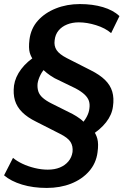

<svg xmlns="http://www.w3.org/2000/svg" viewBox="-24 -735 613 945"><path d="M206 190Q139 190 84.5 173.5Q30 157 -4 128L40 42Q59 58 86.5 71Q114 84 147 92Q180 100 211 100Q245 100 270.5 89.5Q296 79 312.5 59.5Q329 40 333 13Q336 -16 323 -36.5Q310 -57 272 -76L154 -136Q111 -157 85 -183Q59 -209 49.5 -241Q40 -273 45 -314Q51 -356 80.5 -395Q110 -434 157 -462L144 -435Q129 -453 122.5 -475.5Q116 -498 121 -540Q128 -595 162.5 -633.5Q197 -672 251 -693.5Q305 -715 369 -715Q432 -715 482.5 -700Q533 -685 564 -656L523 -572Q494 -597 449 -611Q404 -625 364 -625Q332 -625 306 -614.5Q280 -604 264 -584.5Q248 -565 245 -537Q241 -509 254.5 -488.5Q268 -468 305 -449L423 -389Q467 -367 493 -341.5Q519 -316 528.5 -284Q538 -252 532 -211Q527 -170 498 -133Q469 -96 421 -67L433 -95Q448 -78 455 -52.5Q462 -27 456 15Q449 69 414 108.5Q379 148 325.5 169Q272 190 206 190ZM161 -324Q159 -303 164.5 -285.5Q170 -268 186.5 -253.5Q203 -239 229 -226L333 -174Q355 -162 371.5 -149.5Q388 -137 397 -123L373 -121Q391 -138 402.5 -159.5Q414 -181 416 -201Q419 -222 413.5 -238.5Q408 -255 392 -270Q376 -285 348 -300L245 -350Q224 -362 207 -375.5Q190 -389 180 -401L205 -406Q186 -388 175 -366Q164 -344 161 -324Z"/></svg>

Font: Nunito Sans 7pt
Style: Bold Italic
Weight: 700
Italic angle: -9°
Version: Version 3.101;gftools[0.9.27]